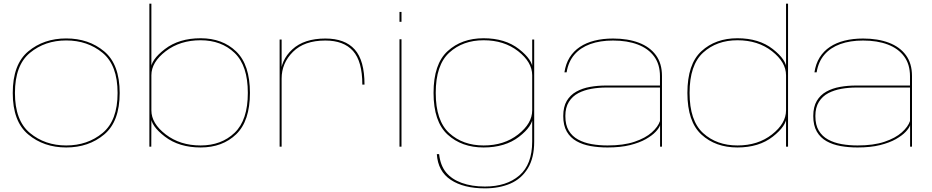

<svg xmlns="http://www.w3.org/2000/svg" viewBox="-20 -805 5116 1054"><path d="M343.5 4.5Q467 4.5 552 -66.8Q637 -138 637 -294.5Q637 -452 552 -523Q467 -594 343.5 -594Q220.5 -594 135.2 -523Q50 -452 50 -294.5Q50 -138 135.2 -66.8Q220.5 4.5 343.5 4.5ZM343.5 -6.5Q227 -6.5 144.5 -74.8Q62 -143 62 -294.5Q62 -447 144.5 -515Q227 -583 343.5 -583Q460.5 -583 543 -515Q625.5 -447 625.5 -294.5Q625.5 -143 543 -74.8Q460.5 -6.5 343.5 -6.5Z M800 0H810.5L811 -145.5V-785H800ZM1081.5 4.5Q1201.5 4.5 1276.8 -68.2Q1352 -141 1352 -295Q1352 -449.5 1276.8 -522.2Q1201.5 -595 1081.5 -595Q963 -595 885.5 -535.8Q808 -476.5 808 -424.5L811 -392Q811 -463.5 889.8 -523.8Q968.5 -584 1081 -584Q1195 -584 1267.8 -514.5Q1340.5 -445 1340.5 -295Q1340.5 -145.5 1267.8 -76Q1195 -6.5 1081 -6.5Q968.5 -6.5 889.8 -67Q811 -127.5 811 -199L808 -166Q808 -114 885.5 -54.8Q963 4.5 1081.5 4.5Z M1969 -340.5H1981Q1981 -473.5 1927.2 -533.5Q1873.5 -593.5 1766.5 -593.5Q1649.5 -593.5 1584.8 -534Q1520 -474.5 1520 -388L1526 -373.5Q1526 -458.5 1588.2 -520.5Q1650.5 -582.5 1766 -582.5Q1866.5 -582.5 1917.8 -525.5Q1969 -468.5 1969 -340.5ZM1515 0H1526V-419.5V-588H1515Z M2173 0H2184V-589.5H2173ZM2173 -739.5V-685.5H2184V-739.5Z M2642 229Q2721 229 2781.8 202.8Q2842.5 176.5 2877.5 119.2Q2912.5 62 2912.5 -27.5V-588H2901.5V-426V-28.5Q2901.5 97.5 2831 158.2Q2760.5 219 2642 219Q2570 219 2514.8 199Q2459.5 179 2428.5 141.2Q2397.5 103.5 2390.5 41H2378Q2384 135.5 2454.5 182.2Q2525 229 2642 229ZM2634.5 4.5Q2753 4.5 2829 -54Q2905 -112.5 2905 -166L2901.5 -199Q2901.5 -127.5 2824.5 -67Q2747.5 -6.5 2635 -6.5Q2521 -6.5 2446.5 -74.2Q2372 -142 2372 -295Q2372 -448.5 2446.5 -516.2Q2521 -584 2635 -584Q2747.5 -584 2824.5 -523.8Q2901.5 -463.5 2901.5 -392L2904.5 -424.5Q2904.5 -476.5 2828.8 -535.8Q2753 -595 2634.5 -595Q2514.5 -595 2437.2 -524.2Q2360 -453.5 2360 -295Q2360 -137 2437.2 -66.2Q2514.5 4.5 2634.5 4.5Z M3315 4.5Q3387 4.5 3438.8 -8.5Q3490.5 -21.5 3525.2 -41.2Q3560 -61 3579.2 -81.5Q3598.5 -102 3603.5 -118V0H3614V-388Q3614 -456.5 3580.8 -502Q3547.5 -547.5 3487 -570.5Q3426.5 -593.5 3345.5 -593.5Q3290 -593.5 3244 -582Q3198 -570.5 3163.5 -547.5Q3129 -524.5 3107.2 -489.8Q3085.5 -455 3078.5 -408H3090.5Q3100 -466.5 3133.2 -505Q3166.5 -543.5 3220.2 -563Q3274 -582.5 3345.5 -582.5Q3423.5 -582.5 3481.2 -560.5Q3539 -538.5 3571 -495Q3603 -451.5 3603 -386.5V-335.5H3306.5Q3261.5 -335.5 3219.2 -328Q3177 -320.5 3143.8 -302Q3110.5 -283.5 3091.2 -251Q3072 -218.5 3072 -168Q3072 -116 3091.5 -82.5Q3111 -49 3144.8 -30Q3178.5 -11 3222.2 -3.2Q3266 4.5 3315 4.5ZM3315 -6.5Q3269.5 -6.5 3228 -13.8Q3186.5 -21 3153.8 -38.8Q3121 -56.5 3102.2 -87.8Q3083.5 -119 3083.5 -168Q3083.5 -215 3103 -246Q3122.5 -277 3154.8 -293.8Q3187 -310.5 3226.8 -317.5Q3266.5 -324.5 3307.5 -324.5H3603V-140.5Q3592.5 -109 3557.8 -78Q3523 -47 3463 -26.8Q3403 -6.5 3315 -6.5Z M4295 0H4306V-785H4295V-146.5ZM4028 4.5Q4146.5 4.5 4222.2 -54.8Q4298 -114 4298 -166L4295 -199Q4295 -127.5 4218 -67Q4141 -6.5 4028.5 -6.5Q3914.5 -6.5 3840 -74.2Q3765.5 -142 3765.5 -295Q3765.5 -448.5 3840 -516.2Q3914.5 -584 4028.5 -584Q4141 -584 4218 -523.8Q4295 -463.5 4295 -392L4298 -424.5Q4298 -476.5 4222.2 -535.8Q4146.5 -595 4028 -595Q3908 -595 3830.8 -524.2Q3753.5 -453.5 3753.5 -295Q3753.5 -137 3830.8 -66.2Q3908 4.5 4028 4.5Z M4687.5 4.5Q4759.5 4.5 4811.2 -8.5Q4863 -21.5 4897.8 -41.2Q4932.5 -61 4951.8 -81.5Q4971 -102 4976 -118V0H4986.5V-388Q4986.5 -456.5 4953.2 -502Q4920 -547.5 4859.5 -570.5Q4799 -593.5 4718 -593.5Q4662.5 -593.5 4616.5 -582Q4570.5 -570.5 4536 -547.5Q4501.5 -524.5 4479.8 -489.8Q4458 -455 4451 -408H4463Q4472.5 -466.5 4505.8 -505Q4539 -543.5 4592.8 -563Q4646.5 -582.5 4718 -582.5Q4796 -582.5 4853.8 -560.5Q4911.5 -538.5 4943.5 -495Q4975.5 -451.5 4975.5 -386.5V-335.5H4679Q4634 -335.5 4591.8 -328Q4549.5 -320.5 4516.2 -302Q4483 -283.5 4463.8 -251Q4444.5 -218.5 4444.5 -168Q4444.5 -116 4464 -82.5Q4483.5 -49 4517.2 -30Q4551 -11 4594.8 -3.2Q4638.5 4.5 4687.5 4.5ZM4687.5 -6.5Q4642 -6.5 4600.5 -13.8Q4559 -21 4526.2 -38.8Q4493.5 -56.5 4474.8 -87.8Q4456 -119 4456 -168Q4456 -215 4475.5 -246Q4495 -277 4527.2 -293.8Q4559.5 -310.5 4599.2 -317.5Q4639 -324.5 4680 -324.5H4975.5V-140.5Q4965 -109 4930.2 -78Q4895.5 -47 4835.5 -26.8Q4775.5 -6.5 4687.5 -6.5Z"/></svg>

Font: Anybody Expanded Thin
Style: Regular
Weight: 250
Width: 7
Version: Version 1.113;gftools[0.9.25]